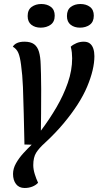

<svg xmlns="http://www.w3.org/2000/svg" viewBox="-20 -738 491 958"><path d="M103 200Q75 200 60 180.5Q45 161 45 130Q45 103 60 76.5Q75 50 97 26Q119 2 138 -16L102 -17Q100 -99 98.5 -170.5Q97 -242 94.5 -303.5Q92 -365 85 -415Q80 -454 71.5 -474Q63 -494 44 -505Q51 -517 65.5 -523.5Q80 -530 102 -530Q133 -530 150 -517.5Q167 -505 174.5 -479.5Q182 -454 183 -415Q184 -398 184.5 -369Q185 -340 185.5 -293Q186 -246 185 -171L184 -86Q227 -143 262 -203Q297 -263 318.5 -325Q340 -387 340 -447Q340 -461 338.5 -475.5Q337 -490 333 -505Q345 -516 362 -523Q379 -530 398 -530Q417 -530 428.5 -521Q440 -512 445.5 -495.5Q451 -479 451 -458Q451 -425 442 -387Q433 -349 415 -306Q397 -263 367.5 -217Q338 -171 297.5 -122.5Q257 -74 204 -25Q175 1 160.5 24Q146 47 146 86Q146 107 153.5 131Q161 155 170 174Q159 186 141.5 193Q124 200 103 200ZM183 -600Q155 -600 136.5 -614.5Q118 -629 118 -658Q118 -689 138 -703.5Q158 -718 186 -718Q215 -718 234 -703.5Q253 -689 253 -660Q253 -629 232.5 -614.5Q212 -600 183 -600ZM379 -600Q351 -600 332.5 -614.5Q314 -629 314 -658Q314 -689 333.5 -703.5Q353 -718 381 -718Q410 -718 429 -703.5Q448 -689 448 -660Q448 -629 428 -614.5Q408 -600 379 -600Z"/></svg>

Font: Sansita Swashed Light
Style: Regular
Weight: 300
Designer: Pablo Cosgaya
Foundry: Omnibus-Type
Version: Version 1.003